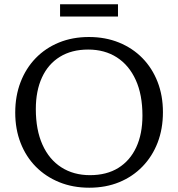

<svg xmlns="http://www.w3.org/2000/svg" viewBox="-20 -865 830 895"><path d="M394.5 -692.5Q471 -692.5 534.5 -666.8Q598 -641 643.8 -594.2Q689.5 -547.5 714.5 -483.5Q739.5 -419.5 739.5 -342Q739.5 -264.5 714.8 -200.2Q690 -136 644.2 -88.8Q598.5 -41.5 535.8 -15.8Q473 10 396 10Q319.5 10 256.2 -15.8Q193 -41.5 147 -88Q101 -134.5 76 -198.8Q51 -263 51 -340Q51 -417.5 75.8 -482Q100.5 -546.5 146.2 -593.8Q192 -641 255 -666.8Q318 -692.5 394.5 -692.5ZM399.5 -48.5Q477 -48.5 531.5 -82.2Q586 -116 615 -178.2Q644 -240.5 644 -326Q644 -423.5 612.8 -492.2Q581.5 -561 524.8 -597.5Q468 -634 391 -634Q314 -634 259.2 -600.2Q204.5 -566.5 175.8 -504.2Q147 -442 147 -356.5Q147 -259.5 178 -190.5Q209 -121.5 266 -85Q323 -48.5 399.5 -48.5ZM260 -788V-845H530V-788Z"/></svg>

Font: Newsreader
Style: Regular
Weight: 400
Designer: Hugues Gentile
Foundry: Production Type
Version: Version 1.003